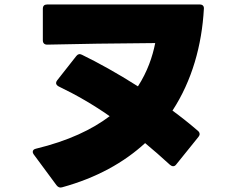

<svg xmlns="http://www.w3.org/2000/svg" viewBox="-20 -777 1040 856"><path d="M257 58C410 16 532 -52 627 -139C663 -109 700 -77 738 -42C743 -38 747 -36 752 -36C757 -36 761 -38 765 -43L865 -167C868 -171 870 -175 870 -179C870 -185 867 -190 862 -194C825 -226 787 -256 749 -284C836 -417 880 -575 889 -738C890 -750 883 -757 871 -757H190C178 -757 171 -751 171 -738V-597C171 -585 178 -578 190 -578C313 -581 503 -584 672 -585C660 -524 637 -457 595 -392C504 -450 417 -498 345 -533C335 -538 327 -536 320 -527L235 -419C232 -415 230 -411 230 -407C230 -401 234 -396 241 -392C322 -353 396 -310 469 -259C391 -200 285 -149 140 -114C131 -112 126 -107 126 -100C126 -97 127 -93 130 -89L232 49C239 58 247 61 257 58Z"/></svg>

Font: LINE Seed JP_OTF ExtraBold
Style: Regular
Weight: 800
Designer: LY Corporation & Fontrix & Fontworks
Version: Version 1.013